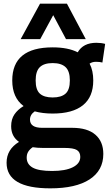

<svg xmlns="http://www.w3.org/2000/svg" viewBox="-20 -810 603 1050"><path d="M268 -189Q213 -189 170 -201Q144 -183 144 -156Q144 -111 211 -111H375Q458 -111 501.5 -73.5Q545 -36 545 32Q545 122 470 171Q395 220 255 220Q16 220 16 80Q16 7 84 -34Q41 -64 41 -120Q41 -158 59 -184.5Q77 -211 109 -230Q47 -276 47 -370Q47 -551 268 -551Q352 -551 405 -524Q435 -576 507 -576Q533 -576 555 -570L540 -468Q526 -472 505 -472Q484 -472 470 -462Q490 -424 490 -370Q490 -280 433.5 -234.5Q377 -189 268 -189ZM268 -277Q315 -277 338.5 -298Q362 -319 362 -370Q362 -421 338.5 -443Q315 -465 268 -465Q221 -465 198 -443Q175 -421 175 -370Q175 -319 198 -298Q221 -277 268 -277ZM126 52Q126 88 158.5 106.5Q191 125 265 125Q338 125 378.5 104.5Q419 84 419 48Q419 22 400.5 10.5Q382 -1 332 -1H214Q184 -1 159 -5Q143 6 134.5 19.5Q126 33 126 52ZM93 -596 199 -790H346L449 -596H341L271 -727L200 -596Z"/></svg>

Font: Georama SemiBold
Style: Regular
Weight: 600
Designer: Jean-Baptiste Levee
Foundry: Production Type
Version: Version 1.000